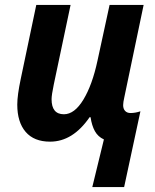

<svg xmlns="http://www.w3.org/2000/svg" viewBox="-20 -564 630 778"><path d="M401 1Q377 -10 364.5 -32.5Q352 -55 347 -89H343Q275 10 183 10Q118 10 84 -29.5Q50 -69 50 -140Q50 -178 64 -244L127 -544H266L198 -222Q189 -179 189 -162Q189 -101 239 -101Q282 -101 318 -160.5Q354 -220 375 -318L424 -544H562L484 -171Q479 -149 479 -138Q479 -123 487 -114.5Q495 -106 509 -106Q528 -106 549 -113L483 194H354Z"/></svg>

Font: Noto Sans Display
Style: Bold Italic
Weight: 700
Italic angle: -12°
Designer: Monotype Design team
Foundry: Monotype Imaging Inc.
Version: Version 1.000